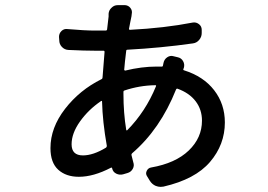

<svg xmlns="http://www.w3.org/2000/svg" viewBox="-20 -687 1040 745"><path d="M462.9 -335.9Q459 -335 459 -331.1V-323.2Q459 -249 469.7 -183.6Q469.7 -181.6 471.2 -181.2Q472.7 -180.7 473.6 -181.6Q544.9 -253.9 585 -351.6Q586.9 -356.4 583 -356.4Q521.5 -355.5 462.9 -335.9ZM301.8 -84Q341.8 -84 391.6 -114.3Q394.5 -117.2 394.5 -121.1Q377.9 -214.8 376 -293Q376 -296.9 372.1 -294.9Q323.2 -261.7 290.5 -215.8Q257.8 -169.9 257.8 -127Q257.8 -84 301.8 -84ZM669.9 -464.8Q683.6 -461.9 690.4 -449.7Q697.3 -437.5 693.4 -423.8L691.4 -418.9Q690.4 -415 694.3 -414.1Q769.5 -390.6 811 -336.9Q852.5 -283.2 852.5 -211.9Q852.5 -126 794.9 -58.6Q737.3 8.8 614.3 37.1Q608.4 38.1 603.5 38.1Q593.8 38.1 584 34.2Q570.3 28.3 561.5 14.6L550.8 -2.9Q543.9 -12.7 549.3 -23.9Q554.7 -35.2 566.4 -37.1Q661.1 -53.7 712.4 -103Q763.7 -152.3 763.7 -218.8Q763.7 -261.7 739.3 -293.9Q714.8 -326.2 668.9 -342.8Q665 -343.8 663.1 -339.8Q601.6 -185.5 492.2 -91.8Q489.3 -88.9 490.2 -85Q494.1 -70.3 497.1 -57.6Q502 -43.9 495.1 -31.7Q488.3 -19.5 474.6 -15.6L458 -10.7Q444.3 -6.8 431.2 -13.2Q418 -19.5 415 -34.2Q414.1 -38.1 410.2 -36.1Q342.8 -1 286.1 -1Q236.3 -1 206.1 -28.3Q175.8 -55.7 175.8 -112.3Q175.8 -191.4 232.4 -264.6Q289.1 -337.9 374 -379.9Q377.9 -381.8 377.9 -386.7Q380.9 -426.8 385.7 -485.4Q385.7 -490.2 381.8 -490.2H349.6Q307.6 -490.2 245.1 -493.2Q230.5 -494.1 220.2 -504.9Q210 -515.6 210 -530.3L209 -543.9Q209 -557.6 218.8 -566.9Q228.5 -576.2 242.2 -574.2Q308.6 -568.4 349.6 -568.4H390.6Q394.5 -568.4 395.5 -572.3L401.4 -623Q401.4 -627.9 401.4 -633.8Q402.3 -647.5 413.1 -657.2Q422.9 -667 436.5 -667Q437.5 -667 437.5 -667H465.8Q478.5 -666 486.3 -655.8Q494.1 -645.5 491.2 -632.8Q491.2 -628.9 490.2 -624Q488.3 -617.2 485.4 -600.6Q482.4 -584 480.5 -575.2Q480.5 -571.3 484.4 -571.3Q618.2 -578.1 728.5 -599.6Q741.2 -601.6 752 -593.3Q762.7 -585 762.7 -571.3V-558.6Q762.7 -543.9 752.9 -532.2Q743.2 -520.5 728.5 -518.6Q604.5 -501 474.6 -494.1Q469.7 -494.1 469.7 -489.3Q463.9 -442.4 461.9 -416Q461.9 -415 463.4 -414.1Q464.8 -413.1 465.8 -413.1Q529.3 -428.7 587.9 -428.7Q600.6 -428.7 606.4 -428.7Q611.3 -427.7 612.3 -432.6Q613.3 -437.5 614.3 -442.4Q617.2 -457 628.9 -464.8Q640.6 -472.7 653.3 -468.8Z"/></svg>

Font: Gen Jyuu GothicL Medium
Style: Regular
Weight: 500
Designer: [Source Han Sans]
Ryoko NISHIZUKA  (kana & ideographs); Paul D. Hunt (Latin, Greek & Cyrillic); Wenlong ZHANG  (bopomofo
Version: Version 1.002.20150607